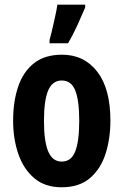

<svg xmlns="http://www.w3.org/2000/svg" viewBox="-20 -791 528 821"><path d="M452.1 -274.9Q452.1 -199.2 431.6 -134.3Q411.1 -69.3 365.2 -29.8Q319.3 9.8 243.2 9.8Q172.4 9.8 126.5 -29.1Q80.6 -67.9 58.3 -132.8Q36.1 -197.8 36.1 -274.9Q36.1 -357.4 57.9 -421.1Q79.6 -484.9 125.7 -521Q171.9 -557.1 245.1 -557.1Q339.8 -557.1 396 -484.4Q452.1 -411.6 452.1 -274.9ZM168 -272.9Q168 -187.5 186 -143.8Q204.1 -100.1 244.1 -100.1Q284.7 -100.1 301.8 -143.8Q318.8 -187.5 318.8 -274.9Q318.8 -361.3 301.8 -404.1Q284.7 -446.8 244.1 -446.8Q204.1 -446.8 186 -404.3Q168 -361.8 168 -272.9ZM191.9 -606V-620.1Q194.8 -630.4 200 -651.1Q205.1 -671.9 210.4 -695.8Q215.8 -719.7 220 -740.2Q224.1 -760.7 225.1 -771H344.2V-758.8Q329.1 -723.1 310.8 -682.9Q292.5 -642.6 271 -606Z"/></svg>

Font: Open Sans Condensed
Style: Bold
Weight: 700
Width: 3
Designer: Monotype Design Team
Foundry: Monotype Imaging Inc.
Version: Version 3.003; ttfautohint (v1.8.4)